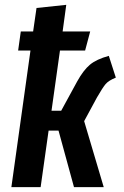

<svg xmlns="http://www.w3.org/2000/svg" viewBox="-20 -774 511 794"><path d="M381 -371 328 -273 409 0H286L222 -234H181L148 0H27L106 -565H55L66 -644H117L131 -741L254 -754L239 -644H353L332 -565H228L193 -316H233L299 -437Q325 -484 352 -506.5Q379 -529 430 -543L459 -453Q429 -441 416.5 -426Q404 -411 381 -371Z"/></svg>

Font: Fira Sans Extra Condensed Medium
Style: Italic
Weight: 500
Width: 3
Italic angle: -8°
Designer: Carrois Corporate & Edenspiekermann AG
Foundry: Carrois Corporate GbR & Edenspiekermann AG
Version: Version 4.203